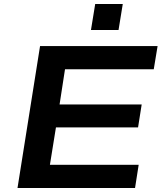

<svg xmlns="http://www.w3.org/2000/svg" viewBox="-20 -934 803 954"><path d="M67 0 179 -705H763L744 -590H303L276 -415H684L666 -301H258L228 -115H669L651 0ZM432 -785 453 -914H590L569 -785Z"/></svg>

Font: Nunito Sans 10pt Expanded
Style: Bold Italic
Weight: 700
Width: 7
Italic angle: -9°
Designer: Vernon Adams
Foundry: Vernon Adams
Version: Version 3.101;gftools[0.9.27]